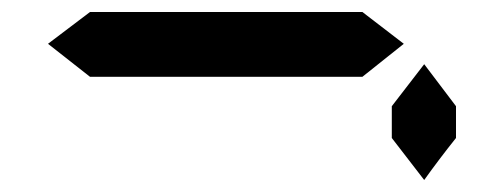

<svg xmlns="http://www.w3.org/2000/svg" viewBox="-20 -370 840 320"><path d="M130 -242Q93 -271 60 -297L130 -350H584L653 -297L584 -242ZM740 -140Q712 -105 687 -70L633 -140V-193L687 -263L740 -193Z"/></svg>

Font: Digital Numbers
Style: Regular
Weight: 400
Version: Version 001.102